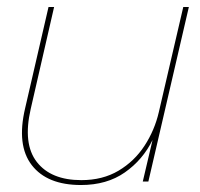

<svg xmlns="http://www.w3.org/2000/svg" viewBox="-20 -520 572 550"><path d="M212 10Q115 10 71 -47Q27 -104 52 -210L119 -500H135L68 -208Q45 -108 85.5 -56Q126 -4 213 -4Q274 -4 319.5 -31Q365 -58 394 -102.5Q423 -147 435 -199L505 -500H521L405 0H389L417 -119Q389 -62 337.5 -26Q286 10 212 10Z"/></svg>

Font: Prodigy Sans Thin
Style: Italic
Weight: 100
Italic angle: -13°
Designer: Wei Huang
Foundry: Wei Huang
Version: Version 1.003; ttfautohint (v1.8.3)